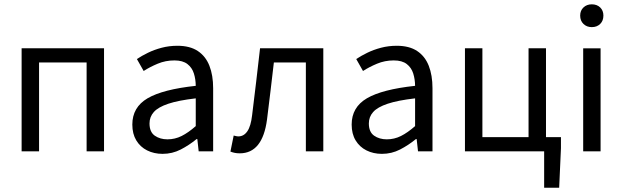

<svg xmlns="http://www.w3.org/2000/svg" viewBox="-20 -714 2936 906"><path d="M82 0V-486.1H470.9V0H388.7V-419.1H164.3V0Z M747.3 12Q706.6 12 674.2 -4.3Q641.8 -20.5 623.1 -51.5Q604.4 -82.4 604.4 -126.2Q604.4 -208 676.4 -250.2Q748.4 -292.3 903.7 -309Q903.5 -339.5 895 -367Q886.5 -394.6 864.5 -411.7Q842.4 -428.9 802.9 -428.9Q761.1 -428.9 724.1 -413.4Q687 -397.9 657.9 -379L626 -435.4Q648.3 -450.4 678 -464.9Q707.7 -479.4 742.9 -488.7Q778.1 -498 817.1 -498Q876.2 -498 913.4 -473.3Q950.6 -448.6 968.2 -403.6Q985.8 -358.6 985.8 -297.7V0H917.5L911.1 -57.9H907.8Q872.7 -29.1 832.8 -8.5Q792.9 12 747.3 12ZM770.2 -56.5Q805.6 -56.5 837.1 -72.3Q868.6 -88.1 903.7 -118.9V-249.9Q822 -240.4 774.3 -224.5Q726.6 -208.6 706 -185.6Q685.5 -162.7 685.5 -131.5Q685.5 -91.2 710.3 -73.8Q735.1 -56.5 770.2 -56.5Z M1111.5 9.5Q1098.2 9.5 1088 7.4Q1077.9 5.4 1067.3 1.3L1082.7 -74.4Q1088 -73.4 1093.3 -71.9Q1098.5 -70.4 1104.9 -70.4Q1130.5 -70.4 1147.1 -94.5Q1163.8 -118.6 1169.7 -170.7Q1179.7 -249.2 1188.8 -328.2Q1197.8 -407.1 1207.1 -486.1H1505.6V0H1423.3V-419.1H1272.3Q1264.4 -352.4 1256.5 -284.8Q1248.6 -217.2 1240 -150.1Q1229.5 -70.5 1197.4 -30.5Q1165.2 9.5 1111.5 9.5Z M1782.3 12Q1741.6 12 1709.2 -4.3Q1676.8 -20.5 1658.1 -51.5Q1639.4 -82.4 1639.4 -126.2Q1639.4 -208 1711.4 -250.2Q1783.4 -292.3 1938.7 -309Q1938.5 -339.5 1930 -367Q1921.5 -394.6 1899.5 -411.7Q1877.4 -428.9 1837.9 -428.9Q1796.1 -428.9 1759.1 -413.4Q1722 -397.9 1692.9 -379L1661 -435.4Q1683.3 -450.4 1713 -464.9Q1742.7 -479.4 1777.9 -488.7Q1813.1 -498 1852.1 -498Q1911.2 -498 1948.4 -473.3Q1985.6 -448.6 2003.2 -403.6Q2020.8 -358.6 2020.8 -297.7V0H1952.5L1946.1 -57.9H1942.8Q1907.7 -29.1 1867.8 -8.5Q1827.9 12 1782.3 12ZM1805.2 -56.5Q1840.6 -56.5 1872.1 -72.3Q1903.6 -88.1 1938.7 -118.9V-249.9Q1857 -240.4 1809.3 -224.5Q1761.6 -208.6 1741 -185.6Q1720.5 -162.7 1720.5 -131.5Q1720.5 -91.2 1745.3 -73.8Q1770.1 -56.5 1805.2 -56.5Z M2547.7 172V0H2174V-486.1H2256.3V-67H2474.1V-486.1H2556.4V-67H2627V-14.9L2618.6 172Z M2731.9 0V-486H2814V0ZM2772.5 -586Q2748.8 -586 2733.3 -601Q2717.7 -616 2717.7 -640.4Q2717.7 -664.2 2733.3 -678.9Q2748.8 -693.6 2772.5 -693.6Q2796.8 -693.6 2812.1 -678.9Q2827.3 -664.2 2827.3 -640.4Q2827.3 -616 2812.1 -601Q2796.8 -586 2772.5 -586Z"/></svg>

Font: Source Sans 3 Variable
Style: Regular
Weight: 200
Designer: Paul D. Hunt
Foundry: Adobe Systems Incorporated
Version: Version 3.026